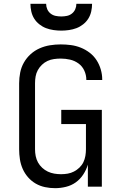

<svg xmlns="http://www.w3.org/2000/svg" viewBox="-20 -975 640 1003"><path d="M268 8Q241 8 215 2.5Q189 -3 166.5 -16Q144 -29 126.5 -49Q109 -69 98.5 -93Q88 -117 84 -143Q80 -169 80 -195V-540Q80 -568 85.5 -596Q91 -624 105 -648.5Q119 -673 140 -692Q161 -711 187 -722.5Q213 -734 241 -738.5Q269 -743 297 -743Q324 -743 350.5 -739.5Q377 -736 402 -726Q427 -716 448.5 -699.5Q470 -683 484.5 -660.5Q499 -638 506.5 -612Q514 -586 514 -560Q514 -559 514 -558Q514 -557 514 -557H431Q431 -557 431 -557.5Q431 -558 431 -558Q431 -583 420.5 -606Q410 -629 390 -643.5Q370 -658 346 -663.5Q322 -669 297 -669Q280 -669 262 -666.5Q244 -664 228 -656.5Q212 -649 199 -636.5Q186 -624 177.5 -608.5Q169 -593 166 -575.5Q163 -558 163 -540V-195Q163 -177 166.5 -159.5Q170 -142 178.5 -126.5Q187 -111 200.5 -98.5Q214 -86 230 -78.5Q246 -71 263.5 -68Q281 -65 299 -65Q317 -65 334 -68Q351 -71 366.5 -79Q382 -87 395 -99.5Q408 -112 415.5 -127.5Q423 -143 426 -160.5Q429 -178 429 -195V-327H300V-401H512V0H439V-115Q431 -88 415 -63.5Q399 -39 376 -22.5Q353 -6 324.5 1Q296 8 268 8ZM300 -815Q280 -815 259.5 -818Q239 -821 220.5 -828Q202 -835 185.5 -848Q169 -861 158.5 -878Q148 -895 143.5 -915Q139 -935 139 -955H221Q221 -940 227 -926.5Q233 -913 244.5 -904Q256 -895 270.5 -892Q285 -889 300 -889Q315 -889 329.5 -892Q344 -895 355.5 -904Q367 -913 373 -926.5Q379 -940 379 -955H461Q461 -935 456.5 -915Q452 -895 441.5 -878Q431 -861 414.5 -848Q398 -835 379.5 -828Q361 -821 340.5 -818Q320 -815 300 -815Z"/></svg>

Font: Iosevka Meiseki Sans
Style: Regular
Weight: 400
Monospace: yes
Designer: Belleve Invis
Foundry: Belleve Invis
Version: Version 11.2.6; ttfautohint (v1.8.4)